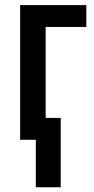

<svg xmlns="http://www.w3.org/2000/svg" viewBox="-20 -562 378 772"><path d="M327.1 -541.5V-453.6H163.6V-87.9H224.1V190.9H124V0H61V-541.5Z"/></svg>

Font: Open Sans Condensed SemiBold
Style: Regular
Weight: 600
Width: 3
Designer: Monotype Design Team
Foundry: Monotype Imaging Inc.
Version: Version 3.000; ttfautohint (v1.8.4)